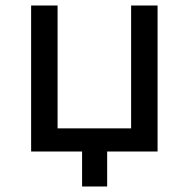

<svg xmlns="http://www.w3.org/2000/svg" viewBox="-20 -550 686 697"><path d="M552 0H369V127H278V0H93V-530H189V-84H456V-530H552Z"/></svg>

Font: CMG Sans Medium
Style: Regular
Weight: 500
Designer: Julieta Ulanovsky
Foundry: Julieta Ulanovsky
Version: Version 7.200